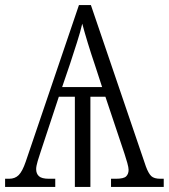

<svg xmlns="http://www.w3.org/2000/svg" viewBox="-21 -734 665 754"><path d="M-1 0V-32H15Q38 -32 52.5 -46.5Q67 -61 80 -99L289 -714H336L552 -80Q562 -53 573 -42.5Q584 -32 609 -32H622V0H415V-32H434Q465 -32 474.5 -41.5Q484 -51 484 -67Q484 -76 479 -94Q474 -112 468 -130L393 -354H334V0H273V-354H210L138 -136Q133 -122 127 -101.5Q121 -81 121 -70Q121 -52 132 -42Q143 -32 171 -32H196V0ZM223 -392H380L352 -478Q337 -522 324 -564.5Q311 -607 302 -641Q295 -610 281.5 -568Q268 -526 254 -483Z"/></svg>

Font: Noto Serif SemiCondensed Light
Style: Regular
Weight: 300
Width: 4
Designer: Monotype Design Team
Foundry: Monotype Imaging Inc.
Version: Version 2.013